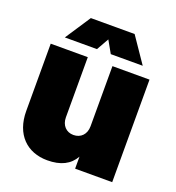

<svg xmlns="http://www.w3.org/2000/svg" viewBox="-129 -804 839 915"><g transform="rotate(20 290.5 -346.0)"><path d="M289 -633 324 -571H486L398 -700H176L91 -571H254ZM351 -520V-215C351 -174 325 -148 288 -148C251 -148 226 -175 226 -215V-520H38V-179C38 -60 109 8 212 8C280 8 325 -15 351 -61V0H539V-520Z"/></g></svg>

Font: Arthouse Owned Black
Style: Regular
Weight: 900
Designer: Jeremy Tribby
Foundry: Tribby Type
Version: Version 1.000;PS 001.000;hotconv 1.0.88;makeotf.lib2.5.64775